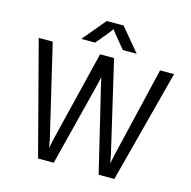

<svg xmlns="http://www.w3.org/2000/svg" viewBox="-131 -1076 1202 1206"><g transform="rotate(15 470.0 -473.0)"><path d="M121 -733 261 -141 279 -44H264L284 -141L429 -733H520L658 -141L676 -45H659L679 -141L819 -733H910L718 0H616L486 -541L464 -639H483L461 -541L324 0H222L30 -733ZM525 -946 650 -796H560L489 -882L447 -939H493L451 -882L380 -796H290L415 -946Z"/></g></svg>

Font: Kreadon
Style: Regular
Weight: 400
Designer: kohakuno
Foundry: StudioGnu
Version: Version 1.000;Glyphs 3.1.2 (3151)